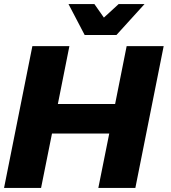

<svg xmlns="http://www.w3.org/2000/svg" viewBox="-29 -929 847 949"><path d="M640 0H457L511 -269H228L174 0H-9L131 -701H314L257 -415H540L597 -701H780ZM546.5 -756H389.5L309.5 -909H437.5L484.5 -842L557.5 -909H685.5Z"/></svg>

Font: Argentum Novus
Style: Bold Italic
Weight: 700
Designer: Julieta Ulanovsky (font) & Cristiano Sobral (main changes)
Foundry: Julieta Ulanovsky (font) & Cristiano Sobral (main changes)
Version: Version 3.00;November 27, 2020;FontCreator 13.0.0.2655 64-bi